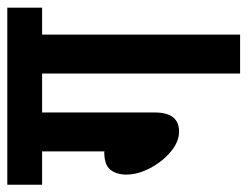

<svg xmlns="http://www.w3.org/2000/svg" viewBox="-94 -568 662 513"><g transform="rotate(-90 236.5 -311.0)"><path d="M193 -529V-228Q193 -163 142 -163Q115 -163 88.5 -185Q62 -207 44.5 -240Q27 -273 27 -304Q27 -330 40 -346.5Q53 -363 88 -363L89 -361V-529H0V-622H473V-529H401V0H297V-529Z"/></g></svg>

Font: Noto Sans ExtraCondensed SemiBold
Style: Italic
Weight: 600
Width: 2
Italic angle: -12°
Designer: Monotype Design Team
Foundry: Monotype Imaging Inc.
Version: Version 2.013; ttfautohint (v1.8.4.7-5d5b)